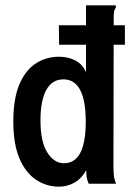

<svg xmlns="http://www.w3.org/2000/svg" viewBox="-20 -690 490 721"><path d="M201 11Q155 11 116 -14.5Q77 -40 53.5 -94Q30 -148 30 -234Q30 -319 52.5 -372.5Q75 -426 114 -451.5Q153 -477 202 -477Q235 -477 262 -463.5Q289 -450 303 -419V-670H415V-661Q410 -655 408.5 -647.5Q407 -640 407 -624L406 -64Q406 -48 407.5 -32Q409 -16 416 0H313Q307 -15 305.5 -25Q304 -35 304 -51Q287 -20 260 -4.5Q233 11 201 11ZM220 -77Q302 -77 302 -233Q302 -392 218 -392Q176 -392 154 -352.5Q132 -313 132 -238Q132 -158 157.5 -117.5Q183 -77 220 -77ZM202 -522 201 -595H449V-522Z"/></svg>

Font: Inconsolata SemiCondensed Bold
Style: Regular
Weight: 700
Width: 4
Monospace: yes
Designer: Raph Levien, Cyreal, Brenton Simpson
Foundry: Raph Levien, Cyreal, Google
Version: Version 3.001; ttfautohint (v1.8.2.53-6de2)